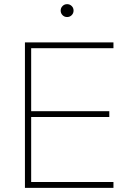

<svg xmlns="http://www.w3.org/2000/svg" viewBox="-20 -904 636 924"><path d="M100 0V-700H130V0ZM117 0V-28H526V0ZM117 -341V-369H506V-341ZM117 -672V-700H526V-672ZM303 -822Q290 -822 281 -831Q272 -840 272 -853Q272 -866 281 -875Q290 -884 303 -884Q316 -884 325 -875Q334 -866 334 -853Q334 -840 325 -831Q316 -822 303 -822Z"/></svg>

Font: Fustat ExtraLight
Style: Regular
Weight: 250
Designer: Mohamed Gaber, Khaled Hosny, Laura Garcia Mut
Foundry: Kief Type Foundry, Alif Type Foundry, Hard Type Foundry
Version: Version 1.007